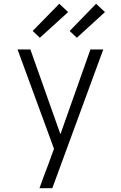

<svg xmlns="http://www.w3.org/2000/svg" viewBox="-20 -782 640 1017"><path d="M189 215Q200 184 211.5 153Q223 122 235 91L266 6L73 -520H141L300 -71L459 -520H527L257 215ZM387 -582 349 -618 489 -762 536 -718ZM191 -582 153 -618 294 -762 341 -718Z"/></svg>

Font: Iosevka Light Extended
Style: Regular
Weight: 300
Width: 7
Monospace: yes
Designer: Belleve Invis
Foundry: Belleve Invis
Version: Version 32.5.0; ttfautohint (v1.8.4)